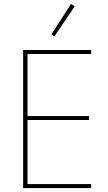

<svg xmlns="http://www.w3.org/2000/svg" viewBox="-20 -951 546 971"><path d="M97 0V-698H441V-678H119V-364H430V-344H119V-20H441V0ZM255 -767 240 -777 339 -931 358 -919Z"/></svg>

Font: IBM Plex Sans Cond Thin
Style: Regular
Weight: 100
Width: 3
Designer: Mike Abbink, Paul van der Laan, Pieter van Rosmalen
Foundry: Bold Monday
Version: Version 1.3